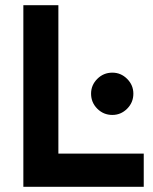

<svg xmlns="http://www.w3.org/2000/svg" viewBox="-20 -720 589 740"><path d="M70 0V-700H205V0ZM139 0V-128H534V0ZM413 -277Q379 -277 355 -301Q331 -325 331 -359Q331 -392 355 -416Q379 -440 413 -440Q446 -440 470 -416Q494 -392 494 -359Q494 -325 470 -301Q446 -277 413 -277Z"/></svg>

Font: Fustat ExtraBold
Style: Regular
Weight: 800
Designer: Mohamed Gaber, Khaled Hosny, Laura Garcia Mut
Foundry: Kief Type Foundry, Alif Type Foundry, Hard Type Foundry
Version: Version 1.007